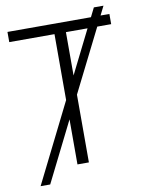

<svg xmlns="http://www.w3.org/2000/svg" viewBox="-92 -823 714 961"><g transform="rotate(-10 265.5 -342.5)"><path d="M293.9 -441.9V-662.1H403.8ZM453.1 -662.1H523.9V-713.9H479L502 -759.8H453.1L430.2 -713.9H5.9V-662.1H235.8V-327.1L35.2 75.2H84L235.8 -229V0H293.9V-344.2Z"/></g></svg>

Font: Noto Reveo Sans
Style: Regular
Weight: 300
Designer: Monotype Design Team
Foundry: Monotype Imaging Inc.
Version: Version 2.007